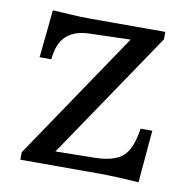

<svg xmlns="http://www.w3.org/2000/svg" viewBox="-65 -591 654 661"><g transform="rotate(10 261.5 -260.0)"><path d="M461 6Q420 3 383.5 1.5Q347 0 327 0H47V-26L349 -473L209 -469Q154 -468 125.5 -441.5Q97 -415 92 -359H51L68 -526Q104 -524 134.5 -522Q165 -520 202 -520H462V-494L161 -49L301 -51Q368 -53 397 -80Q426 -107 436 -177H477Z"/></g></svg>

Font: Hedvig Letters Serif 12pt
Style: Regular
Weight: 400
Designer: Alexander Örn & Tor Weibull
Foundry: Kanon Foundry
Version: Version 1.000; ttfautohint (v1.8.4.7-5d5b)